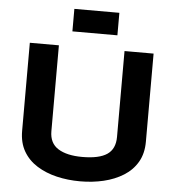

<svg xmlns="http://www.w3.org/2000/svg" viewBox="-60 -955 930 1020"><g transform="rotate(5 405.0 -445.0)"><path d="M75 -700H230V-242Q230 -178 276.5 -149Q323 -120 405 -120Q495 -120 537.5 -149Q580 -178 580 -242V-700H735V-230Q735 -167 708.5 -121.5Q682 -76 635.5 -47Q589 -18 530 -4Q471 10 405 10Q339 10 280 -4Q221 -18 174.5 -47Q128 -76 101.5 -121.5Q75 -167 75 -230ZM295 -780V-900H535V-780Z"/></g></svg>

Font: Copperplate Sans CC
Style: Bold
Weight: 700
Designer: indestructible type*
Foundry: Cowboy Collective
Version: Version 1.000